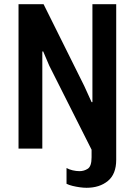

<svg xmlns="http://www.w3.org/2000/svg" viewBox="-20 -706 640 912"><path d="M391 186Q376 186 358.5 183.5Q341 181 324.5 177Q308 173 296 167V92Q308 99 325 103Q342 107 358 107Q379 107 397 95.5Q415 84 415 41V5L214 -394L185 -462L181 -461V0H68V-686H187L380 -298L415 -221H419V-686H532V53Q532 121 492.5 153.5Q453 186 391 186Z"/></svg>

Font: Chivo Mono Medium
Style: Regular
Weight: 500
Monospace: yes
Designer: Hector Gatti
Foundry: Omnibus-Type
Version: Version 1.008